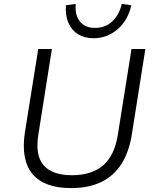

<svg xmlns="http://www.w3.org/2000/svg" viewBox="-20 -956 796 984"><path d="M344 8Q276 8 226.5 -10Q177 -28 147 -63.5Q117 -99 107 -152Q97 -205 107 -274L176 -705H246L177 -269Q159 -160 203.5 -109Q248 -58 349 -58Q449 -58 508 -108Q567 -158 584 -266L654 -705H725L656 -269Q642 -178 602.5 -116Q563 -54 498.5 -23Q434 8 344 8ZM460 -760Q413 -760 380 -780.5Q347 -801 330.5 -839Q314 -877 318 -929L368 -936Q363 -880 389 -846.5Q415 -813 467 -813Q521 -813 556.5 -847.5Q592 -882 604 -936L653 -929Q635 -850 581.5 -805Q528 -760 460 -760Z"/></svg>

Font: Nunito Sans 7pt Light
Style: Italic
Weight: 300
Italic angle: -9°
Designer: Vernon Adams
Foundry: Vernon Adams
Version: Version 3.101;gftools[0.9.27]